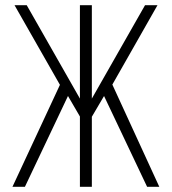

<svg xmlns="http://www.w3.org/2000/svg" viewBox="-20 -720 663 740"><path d="M381 -350 334 -270V0H288V-271L242 -350L76 0H28L211 -393L36 -700H83L288 -340V-700H334V-340L539 -700H587L413 -394L594 0H547Z"/></svg>

Font: Bebas Neue Book
Style: Regular
Weight: 300
Designer: Ryoichi Tsunekawa
Foundry: Ryoichi Tsunekawa
Version: Version 1.003;PS 001.003;hotconv 1.0.88;makeotf.lib2.5.64775